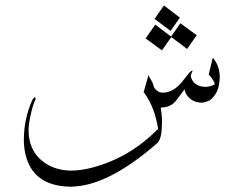

<svg xmlns="http://www.w3.org/2000/svg" viewBox="-20 -493 883 712"><path d="M785.2 -154.8Q769.5 -125.5 753.7 -118.9Q737.8 -112.3 728 -112.3Q692.4 -112.3 671.9 -141.6Q665.5 -152.3 664.1 -161.6Q633.8 -119.6 627 -113.3Q608.4 -94.7 576.2 -94.2Q581.1 -63.5 580.6 -41V-34.2Q580.1 20 564.5 36.6Q379.9 198.2 242.7 199.2H238.8Q101.6 196.3 74.2 78.6Q68.4 52.7 68.4 23.9Q68.8 -51.8 98.6 -119.1Q104.5 -131.8 109.4 -131.8Q114.3 -131.8 110.4 -121.1Q101.1 -101.6 93.8 -67.4Q86.4 -34.2 85.9 -11.7Q85.9 73.2 151.9 114.7Q192.4 139.6 244.6 139.6Q273.9 139.6 308.6 131.8Q449.7 98.6 555.7 -4.9L566.4 -15.1Q554.2 -94.2 515.6 -147.5Q513.7 -149.9 512.7 -150.9L530.3 -213.9Q546.9 -186 548.3 -179Q549.8 -171.9 550.3 -170.9Q562.5 -149.4 584.5 -149.4Q626.5 -149.4 663.1 -199.7Q666 -203.6 668.7 -206.8Q671.4 -210 673.6 -212.9Q675.8 -215.8 677.7 -218.3Q679.7 -220.7 681.2 -222.7Q682.6 -224.6 683.8 -225.3Q685.1 -226.1 686.3 -227.1Q687.5 -228 688.5 -229Q690.4 -231 691.4 -231H692.4L694.3 -230L688 -215.8Q687.5 -211.9 687.5 -209Q698.2 -171.9 741.2 -170.9Q763.2 -171.4 776.9 -180.7Q772.5 -196.8 753.9 -216.8L769 -278.8Q793 -251.5 794.9 -212.9V-207Q793.9 -176.8 785.2 -154.8ZM615.2 -355.5 580.6 -306.2 520 -350.6 555.7 -401.4 614.3 -357.4 648.9 -406.7 709.5 -362.3 673.8 -311.5ZM647 -427.7 612.8 -378.4 553.2 -422.9 587.9 -472.7Z"/></svg>

Font: AMoshref-Thulth
Style: Regular
Weight: 400
Designer: Ali Moshref
Foundry: Ali Moshref
Version: Version 0.1